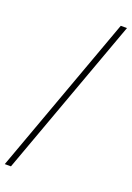

<svg xmlns="http://www.w3.org/2000/svg" viewBox="-177 -762 722 1054"><g transform="rotate(20 184.5 -234.5)"><path d="M372.1 -700.2 33.2 231H-2.9L335.9 -700.2Z"/></g></svg>

Font: Redaction
Style: Italic
Weight: 400
Designer: Jeremy Mickel / Forest Young
Foundry: MCKL
Version: Version 2.001;hotconv 1.0.113;makeotfexe 2.5.65598 DEVELOPME